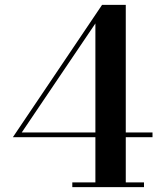

<svg xmlns="http://www.w3.org/2000/svg" viewBox="-20 -770 657 790"><path d="M572.5 -19.5V0H277.5V-19.5H372.5V-205.5H33L400 -750H497.5V-225H607.5V-205.5H497.5V-19.5ZM69.5 -225H372.5V-673.5Z"/></svg>

Font: Bodoni* 11pt Medium
Style: Regular
Weight: 500
Version: Version 2.3